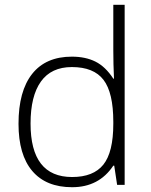

<svg xmlns="http://www.w3.org/2000/svg" viewBox="-20 -780 635 810"><path d="M283.2 -541Q340.8 -541 382.8 -520Q424.8 -499 458 -448.2H460.9Q458 -509.8 458 -568.8V-759.8H505.9V0H474.1L461.9 -81.1H458Q397.5 9.8 284.2 9.8Q174.3 9.8 116.2 -58.6Q58.1 -127 58.1 -257.8Q58.1 -395.5 115.7 -468.3Q173.3 -541 283.2 -541ZM283.2 -497.1Q196.3 -497.1 152.6 -436Q108.9 -375 108.9 -258.8Q108.9 -33.2 284.2 -33.2Q374 -33.2 416 -85.4Q458 -137.7 458 -257.8V-266.1Q458 -389.2 416.7 -443.1Q375.5 -497.1 283.2 -497.1Z"/></svg>

Font: TypoPRO Open Sans
Style: Regular
Weight: 300
Foundry: Ascender Corporation
Version: Version 1.10